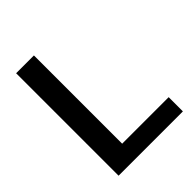

<svg xmlns="http://www.w3.org/2000/svg" viewBox="-200 -826 942 942"><g transform="rotate(-45 270.5 -355.5)"><path d="M195.8 -98.6H518.6V0H72.3V-710.9H195.8Z"/></g></svg>

Font: Vazir Medium FD
Style: Medium-FD
Weight: 500
Designer: Saber Rastikerdar
Foundry: Saber Rastikerdar
Version: Version 30.0.0